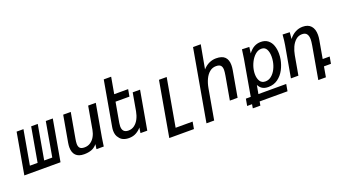

<svg xmlns="http://www.w3.org/2000/svg" viewBox="-67 -1506 4334 2411"><g transform="rotate(-20 2100.0 -301.0)"><path d="M493 0H9.5L106.5 -550H198L117 -91H220L301 -550H389L308 -91H416L496.5 -550H590Z M661 -138Q661 -163.5 666.5 -196.5L729 -550H830L770.5 -214.5Q763 -173.5 763 -147Q763 -110 780.5 -91Q798 -72 841.5 -72Q888 -72 923 -96.2Q958 -120.5 979.5 -159.8Q1001 -199 1009 -244.5L1062.5 -550H1164.5L1088 -115.5Q1083.5 -91.5 1076.5 -39L1071 0H973.5L982.5 -64Q950 -24.5 907.2 -8.5Q864.5 7.5 808 7.5Q734.5 7.5 697.8 -30.2Q661 -68 661 -138Z M1281 -47.5Q1265.5 -64.5 1257.2 -89.5Q1249 -114.5 1249 -145.5Q1249 -168 1253.5 -193.5L1359 -792H1458L1419 -572.5H1605L1588.5 -478.5H1402.5L1355 -210.5Q1351 -185.5 1351 -167.5Q1351 -82 1432 -82Q1478.5 -82 1513.8 -108.8Q1549 -135.5 1571.2 -179.5Q1593.5 -223.5 1603 -276L1645 -515H1743.5L1652.5 0L1562 -0.5L1572.5 -72Q1549 -40.5 1506.5 -15.8Q1464 9 1407.5 9Q1364 9 1331.2 -5.5Q1298.5 -20 1281 -47.5Z M2009 -550H2112L1999.5 87.5H2226.5L2210 181.5H1880.5Z M2551.5 -790H2654.5L2597 -475Q2635 -517.5 2680 -538Q2725 -558.5 2773 -558.5Q2853.5 -558.5 2890.2 -521.2Q2927 -484 2927 -413.5Q2927 -383.5 2921 -348L2859.5 0H2756L2810.5 -309.5Q2819.5 -362.5 2819.5 -387.5Q2819.5 -427 2801.5 -446.8Q2783.5 -466.5 2739 -466.5Q2691.5 -466.5 2654.5 -436.5Q2617.5 -406.5 2593 -355Q2568.5 -303.5 2557 -238L2485.5 167.5H2382.5Z M2953.5 45.5H3018.5L3102 -433Q3110.5 -483 3117 -538L3119 -553.5L3216 -550L3205.5 -467.5Q3241 -515.5 3281.8 -537.8Q3322.5 -560 3370.5 -560Q3429 -560 3466.5 -530.2Q3504 -500.5 3521 -451.8Q3538 -403 3538 -344Q3538 -304 3531.5 -268.5Q3519 -200 3486.5 -137.8Q3454 -75.5 3399 -35.2Q3344 5 3270 5Q3222 5 3191.5 -13.5Q3161 -32 3142 -69L3121 45.5H3492.5L3476.5 137.5H3104L3094.5 190H2993.5L3002.5 137.5H2937ZM3432.5 -277.5Q3438 -309 3438 -341.5Q3438 -400 3417.2 -438.5Q3396.5 -477 3349.5 -477Q3304.5 -477 3266.5 -443.8Q3228.5 -410.5 3203.2 -360Q3178 -309.5 3169.5 -259.5Q3164.5 -231 3164.5 -206Q3164.5 -149.5 3187.2 -111.5Q3210 -73.5 3260 -73.5Q3304 -73.5 3340 -102.5Q3376 -131.5 3399.8 -178.2Q3423.5 -225 3432.5 -277.5Z M3662 -553.5 3756.5 -550 3748.5 -462Q3785.5 -510 3832 -534.8Q3878.5 -559.5 3931 -559.5Q4003.5 -559.5 4041 -517.2Q4078.5 -475 4078.5 -398.5Q4078.5 -365 4072 -330.5L4030 -92H4123.5L4107 0H4013.5L3989.5 137.5H3888L3964.5 -298Q3973 -349 3973 -376Q3973 -422 3954.2 -448Q3935.5 -474 3891 -474Q3843 -474 3807 -442Q3771 -410 3749 -360.8Q3727 -311.5 3717.5 -257L3672 0H3572L3646 -417.5Q3651.5 -450.5 3654.5 -477.2Q3657.5 -504 3662 -553.5Z"/></g></svg>

Font: JuliaMono Medium
Style: Italic
Weight: 500
Italic angle: -9°
Monospace: yes
Designer: cormullion
Foundry: corm
Version: Version 0.054; ttfautohint (v1.8.4)